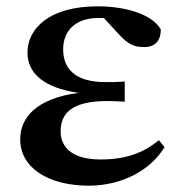

<svg xmlns="http://www.w3.org/2000/svg" viewBox="-20 -572 574 608"><path d="M261 16C369 16 458 -35 501 -106L483 -128C433 -87 378 -67 298 -67C211 -67 172 -104 172 -156C172 -212 206 -252 319 -252C331 -252 344 -252 375 -250V-314C350 -312 334 -312 314 -312C217 -312 180 -355 180 -416C180 -477 222 -515 291 -515H309L354 -466C389 -427 409 -423 438 -423C471 -423 490 -444 489 -479C462 -527 377 -552 289 -552C138 -552 67 -483 67 -405C67 -343 115 -294 229 -278C93 -260 44 -198 44 -131C44 -38 137 16 261 16Z"/></svg>

Font: Noto Serif CJK KR
Style: Bold
Weight: 700
Designer: Ryoko NISHIZUKA 西塚涼子 (kana & ideographs); Frank Grießhammer (Latin, Greek & Cyrillic); Wenlong ZHANG 张文龙 (bopomofo); San
Foundry: Adobe
Version: Version 2.001;hotconv 1.1.0;makeotfexe 2.6.0